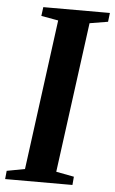

<svg xmlns="http://www.w3.org/2000/svg" viewBox="-61 -780 489 817"><g transform="rotate(5 183.0 -371.5)"><path d="M-7.5 0 -4 -35.5 73 -50 158.5 -692 85.5 -705 90.5 -743H375L370.5 -705L292.5 -692L206.5 -50L283 -35.5L280 0Z"/></g></svg>

Font: Merriweather 60pt SemiBold
Style: Italic
Weight: 600
Italic angle: -7.8°
Version: Version 2.101